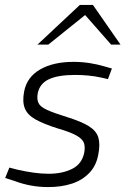

<svg xmlns="http://www.w3.org/2000/svg" viewBox="-20 -752 509 779"><path d="M176 7Q140 7 106.5 1Q73 -5 38 -18L1 -30L18 -72L53 -63Q84 -56 116 -51.5Q148 -47 178 -47Q233 -47 273 -67Q313 -87 322 -134Q326 -156 320.5 -172Q315 -188 290.5 -202Q266 -216 214 -231Q157 -249 124 -267.5Q91 -286 80.5 -313Q70 -340 78 -381Q89 -439 142.5 -470Q196 -501 278 -501Q312 -501 344 -496Q376 -491 406 -482L434 -474L418 -431L392 -437Q365 -443 337.5 -445.5Q310 -448 285 -448Q216 -448 178.5 -430.5Q141 -413 133 -373Q129 -350 136 -334.5Q143 -319 170 -306.5Q197 -294 252 -277Q310 -259 340.5 -240Q371 -221 379 -194Q387 -167 379 -126Q371 -80 342 -50Q313 -20 270.5 -6.5Q228 7 176 7ZM431 -571 313 -705 304 -732H357L469 -571ZM132 -571 304 -732H357L334 -698L176 -571Z"/></svg>

Font: REM ExtraLight
Style: Italic
Weight: 250
Italic angle: -11°
Designer: Octavio Pardo
Foundry: Ashler Design
Version: Version 1.005;gftools[0.9.28]